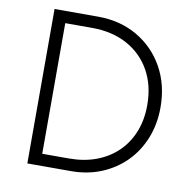

<svg xmlns="http://www.w3.org/2000/svg" viewBox="-79 -778 855 857"><g transform="rotate(10 349.0 -350.0)"><path d="M100 0V-700H298Q397.5 -700 475.2 -655Q553 -610 597.5 -530.8Q642 -451.5 642 -349Q642 -273.5 616.5 -209.5Q591 -145.5 544.8 -98.8Q498.5 -52 435.5 -26Q372.5 0 298 0ZM158 -54H279Q347.5 -54 403.2 -75Q459 -96 499 -135Q539 -174 560.5 -228.2Q582 -282.5 582 -349Q582 -438.5 544.5 -505.2Q507 -572 439 -609Q371 -646 279 -646H158Z"/></g></svg>

Font: Geologica-Sharp
Style: Regular
Weight: 100
Designer: Sindre Bremnes, Frode Helland
Foundry: Monokrom Skriftforlag AS
Version: Version 1.010;gftools[0.9.28]